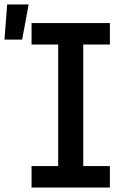

<svg xmlns="http://www.w3.org/2000/svg" viewBox="-66 -838 586 858"><path d="M-46 -661 -34 -818H62L33 -661ZM75 0V-96H194V-639H75V-735H425V-639H306V-96H425V0Z"/></svg>

Font: Iosevka SS18
Style: Bold
Weight: 700
Monospace: yes
Designer: Belleve Invis
Foundry: Belleve Invis
Version: Version 25.1.1; ttfautohint (v1.8.4)